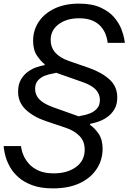

<svg xmlns="http://www.w3.org/2000/svg" viewBox="-26 -809 725 1061"><path d="M267 232Q200 232 153.5 215Q107 198 77 171.5Q47 145 30 115Q13 85 5.5 58.5Q-2 32 -4 15Q-6 -2 -6 -2H90Q90 -2 92.5 13.5Q95 29 104.5 51Q114 73 133.5 95.5Q153 118 186.5 133.5Q220 149 271 149Q346 149 394 114Q442 79 442 18Q442 -28 414 -57Q386 -86 340 -102L227 -140Q159 -163 116.5 -203Q74 -243 74 -302Q74 -343 90 -370Q106 -397 129.5 -413.5Q153 -430 177.5 -438Q202 -446 220 -449L221 -454Q201 -469 179 -500.5Q157 -532 157 -584Q157 -642 188 -688.5Q219 -735 276 -762Q333 -789 410 -789Q483 -789 530.5 -767Q578 -745 605 -713Q632 -681 644.5 -648.5Q657 -616 660.5 -594Q664 -572 664 -572H569Q569 -572 567 -585.5Q565 -599 557.5 -619.5Q550 -640 533 -660.5Q516 -681 486.5 -694.5Q457 -708 411 -708Q342 -708 298 -675Q254 -642 254 -588Q254 -507 355 -472L465 -434Q536 -409 579 -370Q622 -331 622 -271Q622 -231 605.5 -204Q589 -177 564.5 -160.5Q540 -144 515 -136Q490 -128 473 -125L471 -119Q496 -103 518.5 -70.5Q541 -38 541 13Q541 75 508 125Q475 175 414 203.5Q353 232 267 232ZM409 -166Q413 -168 431 -171Q449 -174 471 -182.5Q493 -191 509.5 -208.5Q526 -226 526 -257Q526 -289 503.5 -313.5Q481 -338 429 -356L284 -407Q281 -405 263 -402Q245 -399 223 -391Q201 -383 184.5 -365.5Q168 -348 168 -317Q168 -285 191 -260.5Q214 -236 266 -217Z"/></svg>

Font: Be Vietnam Pro
Style: Italic
Weight: 400
Italic angle: -12°
Designer: Lam Bao, Tony Le, Vietanh Nguyen
Foundry: Yellow Type Foundry
Version: Version 1.002; ttfautohint (v1.8.3)